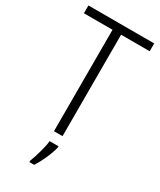

<svg xmlns="http://www.w3.org/2000/svg" viewBox="-231 -790 908 1087"><g transform="rotate(30 222.5 -246.5)"><path d="M194 0V-663H7V-714H437V-663H250V0ZM259 70Q250 106 231.5 147.5Q213 189 192 221H161V211Q172 184 185 137.5Q198 91 201 61H259Z"/></g></svg>

Font: Noto Sans UI NarrowLight
Style: Regular
Weight: 300
Width: 4
Designer: Monotype Design Team
Foundry: Monotype Imaging Inc.
Version: Version 1.001